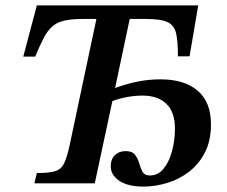

<svg xmlns="http://www.w3.org/2000/svg" viewBox="-20 -677 839 709"><path d="M330 0H107L116 -38Q160 -38 182.5 -44.5Q205 -51 216 -72.5Q227 -94 237 -140L336 -607H285Q243 -607 216 -600.5Q189 -594 172 -578.5Q155 -563 141 -536Q127 -509 110 -468H66L116 -657H712L680 -469H637Q637 -523 630.5 -553Q624 -583 599.5 -595Q575 -607 518 -607H459L405 -352Q446 -367 487 -375.5Q528 -384 573 -384Q661 -384 710 -342Q759 -300 759 -218Q759 -157 736.5 -113.5Q714 -70 677 -42Q640 -14 596 -1Q552 12 509 12Q452 12 420.5 -9.5Q389 -31 389 -62Q389 -90 404.5 -104.5Q420 -119 444 -119Q468 -119 478.5 -105.5Q489 -92 494 -74Q499 -56 506.5 -42.5Q514 -29 533 -29Q564 -29 584.5 -54.5Q605 -80 615.5 -120Q626 -160 626 -202Q626 -263 594.5 -293.5Q563 -324 507 -324Q451 -324 395 -304Z"/></svg>

Font: STIX Two Text SemiBold
Style: Italic
Weight: 600
Italic angle: -12°
Designer: Ross Mills, John Hudson & Paul Hanslow, Tiro Typeworks Ltd; with prior portions MicroPress Inc. and Coen Hoffman, Elsevi
Foundry: Tiro Typeworks Ltd
Version: Version 2.13 b171